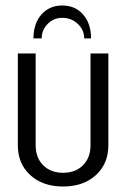

<svg xmlns="http://www.w3.org/2000/svg" viewBox="-20 -675 460 700"><path d="M207 -610Q176 -610 154 -588Q132 -566 132 -535H102Q102 -589 131 -622Q160 -655 207 -655Q254 -655 283 -622Q312 -589 312 -535H287Q287 -566 263.5 -588Q240 -610 207 -610ZM310 -145V-480H375V-145Q375 -78 329.5 -36.5Q284 5 210 5Q136 5 90.5 -36.5Q45 -78 45 -145V-480H110V-145Q110 -100 137.5 -72.5Q165 -45 210 -45Q255 -45 282.5 -72.5Q310 -100 310 -145Z"/></svg>

Font: Glametrix
Style: Regular
Weight: 500
Designer: gluk
Foundry: gluk
Version: Version 0.40